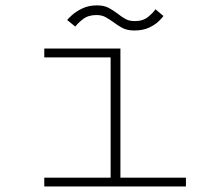

<svg xmlns="http://www.w3.org/2000/svg" viewBox="-20 -676 740 696"><path d="M140.5 0V-32H381V-468H140.5V-500H416.5V-32H654V0ZM467 -565.5Q440 -565.5 422.5 -575.2Q405 -585 390 -596.5Q376.5 -606 362.8 -613.8Q349 -621.5 329.5 -621.5Q299.5 -621.5 280.2 -606.2Q261 -591 253 -579.5L223.5 -603.5Q227 -608.5 241 -621.2Q255 -634 278 -645.2Q301 -656.5 331.5 -656.5Q357.5 -656.5 374.8 -647Q392 -637.5 406.5 -626.5Q420 -615.5 434.2 -607.5Q448.5 -599.5 468.5 -599.5Q498.5 -599.5 517.2 -615Q536 -630.5 543.5 -642.5L572.5 -618Q569 -612.5 556.2 -599.8Q543.5 -587 521 -576.2Q498.5 -565.5 467 -565.5Z"/></svg>

Font: Trispace SemiExpanded Thin
Style: Regular
Weight: 100
Width: 6
Designer: Tyler Finck
Foundry: Etcetera Type Company
Version: Version 1.210; ttfautohint (v1.8.3)